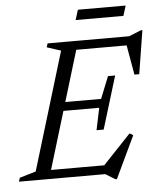

<svg xmlns="http://www.w3.org/2000/svg" viewBox="-75 -872 789 951"><g transform="rotate(-5 320.0 -397.0)"><path d="M247.5 -628.5 178 -651 184 -670H336L133 0H-17L-11 -19L70 -43ZM571.5 -635.5 592 -626H275L289.5 -670H589.5L650 -694.5H657.5L623 -478.5H599ZM460 29.5 412 0H84.5L99 -44H441L401.5 -34L549.5 -190.5L567 -180L467.5 29.5ZM423.5 -220.5H388L411 -330H185.5L198.5 -373H424L468 -482.5H503.5L463.5 -351.5ZM332.5 -773 348 -823H585.5L570 -773Z"/></g></svg>

Font: Newsreader 16pt
Style: Italic
Weight: 400
Italic angle: -17°
Designer: Hugues Gentile
Foundry: Production Type
Version: Version 1.003